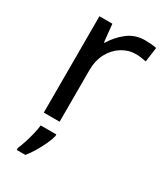

<svg xmlns="http://www.w3.org/2000/svg" viewBox="-191 -625 796 925"><g transform="rotate(30 206.5 -162.5)"><path d="M335 -546Q350 -546 367.5 -544.5Q385 -543 398 -540L387 -459Q374 -462 358.5 -464Q343 -466 329 -466Q288 -466 252 -443.5Q216 -421 194.5 -380.5Q173 -340 173 -286V0H85V-536H157L167 -438H171Q197 -482 238 -514Q279 -546 335 -546ZM190 70Q186 88 173.5 115.5Q161 143 144.5 171Q128 199 110 221H62V209Q70 192 78.5 165.5Q87 139 94 110.5Q101 82 103 61H190Z"/></g></svg>

Font: Go Noto Kurrent-Regular
Style: Regular
Weight: 400
Designer: Monotype Design Team
Foundry: Monotype Imaging Inc.
Version: Version 2.012; ttfautohint (v1.8.4.7-5d5b)